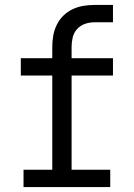

<svg xmlns="http://www.w3.org/2000/svg" viewBox="-20 -755 540 775"><path d="M75 0V-70H191V-450H64V-520H191V-566Q191 -589 195 -611.5Q199 -634 209 -654.5Q219 -675 235 -691Q251 -707 271.5 -717Q292 -727 314.5 -731Q337 -735 360 -735H436V-665H360Q341 -665 322.5 -658.5Q304 -652 291 -637.5Q278 -623 273.5 -604Q269 -585 269 -566V-520H436V-450H269V-70H425V0Z"/></svg>

Font: Iosevka srxl
Style: Regular
Weight: 400
Monospace: yes
Designer: Belleve Invis
Foundry: Belleve Invis
Version: Version 33.0.1; ttfautohint (v1.8.3)